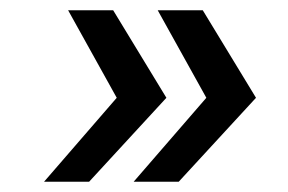

<svg xmlns="http://www.w3.org/2000/svg" viewBox="-20 -472 563 375"><path d="M305 -281 154 -117H66L208 -281L113 -452H201ZM480 -281 329 -117H241L383 -281L288 -452H376Z"/></svg>

Font: Krub Medium
Style: Italic
Weight: 500
Italic angle: -8°
Designer: Ekaluck Peanpanawate
Foundry: Cadson Demak Co.,Ltd.
Version: Version 1.000; ttfautohint (v1.6)